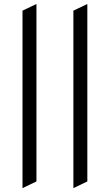

<svg xmlns="http://www.w3.org/2000/svg" viewBox="-20 -742 550 964"><path d="M93 202.5V-688.5L163 -722V169ZM348.5 202.5V-688.5L418.5 -722V169Z"/></svg>

Font: Overpass Light
Style: Regular
Weight: 300
Designer: Delve Withrington, Dave Bailey, Thomas Jockin
Foundry: Delve Fonts LLC
Version: Version 4.000; ttfautohint (v1.8.3)